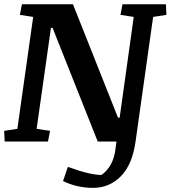

<svg xmlns="http://www.w3.org/2000/svg" viewBox="-24 -681 821 924"><path d="M302.7 122.1Q409.2 161.1 464.4 161.1Q520 121.1 530.8 42L536.6 0H446.3L229 -546.9H221.2L152.3 -61L216.8 -51.3L207 0H-1.5L-3.9 -51.3L59.6 -61L135.7 -599.6L71.8 -609.4L81.5 -660.6H327.1L543.9 -114.7H551.8L619.6 -599.6L555.7 -609.4L565.4 -660.6H774.4L776.9 -609.4L712.9 -599.6L628.4 0Q612.8 111.8 557.4 167.5Q502 223.1 424.3 223.1Q346.7 223.1 279.3 190.4Z"/></svg>

Font: NoticiaText-BoldItalic
Style: Bold Italic
Weight: 700
Italic angle: -8°
Designer: JM Sole
Foundry: JM Sole
Version: Version 1.003